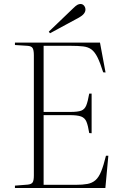

<svg xmlns="http://www.w3.org/2000/svg" viewBox="-20 -944 607 964"><path d="M55 0V-12L119 -17Q138 -19 144 -28.5Q150 -38 150 -63V-666Q150 -693 143.5 -703Q137 -713 117 -714L55 -718V-730H482L510 -580L498 -581Q483 -629 469.5 -656Q456 -683 439.5 -695.5Q423 -708 397.5 -711Q372 -714 333 -714H199V-382H333Q371 -382 388 -388.5Q405 -395 413 -414.5Q421 -434 428 -474H440V-275L428 -276Q422 -314 414 -333Q406 -352 387.5 -359Q369 -366 329 -366H199V-16H359Q395 -16 419 -20.5Q443 -25 459.5 -39.5Q476 -54 488 -83.5Q500 -113 512 -162H524L509 0ZM231 -777 225 -785 347 -902Q361 -916 369 -920Q377 -924 384 -924Q395 -924 402 -915.5Q409 -907 409 -896Q409 -874 377 -856Z"/></svg>

Font: Literata 72pt ExtraLight
Style: Regular
Weight: 200
Designer: Latin by Veronika Burian and Jose Scaglione. Greek by Irene Vlachou. Cyrillic by Vera Evstafieva.
Foundry: TypeTogether
Version: Version 3.002